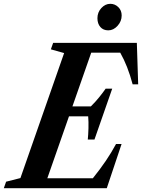

<svg xmlns="http://www.w3.org/2000/svg" viewBox="-75 -986 744 1006"><path d="M-55 0 -43 -34 32 -53 261 -708 191.5 -727.5 203.5 -761.5H642L649 -544H620Q594.5 -640.5 555 -710H403L304.5 -428.5H401Q425 -452 445.5 -477.5Q466 -503 478.5 -521.5H513L420 -255H385Q387.5 -280 388.5 -314Q389.5 -348 387 -376.5H286.5L173 -52H411.5Q450.5 -100.5 479.8 -143.8Q509 -187 533 -231.5H562L484.5 0ZM492.5 -827Q466 -827 450.8 -844.5Q435.5 -862 435.5 -890.5Q435.5 -921.5 456 -943.8Q476.5 -966 503 -966Q527 -966 544.8 -948.8Q562.5 -931.5 562.5 -905Q562.5 -874.5 541 -850.8Q519.5 -827 492.5 -827Z"/></svg>

Font: Libre Caslon Condensed Bold
Style: Italic
Weight: 700
Italic angle: -22.583°
Designer: Pablo Impallari, Rodrigo Fuenzalida, Katja Schimmel, Ertekin Erdin
Foundry: Pablo Impallari, Rodrigo Fuenzalida
Version: Version 2.000; ttfautohint (v1.8.4.7-5d5b);gftools[0.9.33]